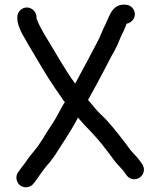

<svg xmlns="http://www.w3.org/2000/svg" viewBox="-20 -722 684 820"><path d="M515 -702H507C487.7 -702 471.7 -693.3 459 -676C448.2 -660.9 444.9 -648.8 437 -633L431 -619C418.4 -596.3 410.4 -570.2 397 -545C369.5 -493.1 330.2 -417.6 301 -365C295 -373.7 289 -382 283 -390C253.4 -434.4 222.3 -487.2 196 -531.5C173.8 -568.9 151.6 -601.4 136 -643V-649C136 -671.2 116.5 -690 94.5 -690C72.4 -690 54 -671.2 54 -649V-643C54 -633.7 55.7 -624 59 -614C65.3 -599.2 66.7 -591.6 76 -575L90 -551C94.7 -541.7 100 -532.3 106 -523C140.6 -465.3 176.9 -400.4 216 -344L252 -292C254 -290 255.7 -288 257 -286C245.8 -269.2 236.5 -249.9 228 -235C210.9 -202.5 193.7 -178.8 175 -149.5C166.2 -135.7 162.2 -126 153 -115L143 -99L131 -84C119.5 -68.7 112.7 -61.8 102 -48C90 -28.8 81.8 -19.3 67 0L58 13C43.5 31.8 50.3 58 66.5 70C86 84.4 111.9 77.9 124 61L134 48C154.5 18.4 171.3 -6 195 -32C209.9 -51.4 219.6 -65.4 232 -86C259.6 -130.1 288.3 -170.5 313 -220C317 -215.3 321.3 -210.3 326 -205C350.7 -175.4 355.7 -174.7 378 -149C403.4 -121.9 426.7 -92.3 448 -64L464 -42C475.2 -26.4 491.2 -10.4 504 4C517.4 19.3 522.5 37.9 545 42.5C580.7 49.9 607.9 10.9 588 -20C576.9 -37.7 561.5 -55.5 546 -71C533.2 -85.4 525 -98.5 512.5 -114.5C484.1 -151.1 446.6 -200.7 411 -233C396.2 -245.3 371.3 -278.9 356 -295C378.3 -334.4 395.9 -368.2 420 -413C442.7 -455.2 449.4 -472.3 469 -505C483.3 -532.2 483.3 -533.9 496 -565C504.9 -582.7 513.5 -599.6 520 -619C520.7 -619.7 521 -620.3 521 -621C538.9 -623.6 556 -640.7 556 -661C556 -683.5 537.5 -702 515 -702Z"/></svg>

Font: HoneyBee
Style: Bd
Weight: 700
Foundry: Cannot Into Space Fonts
Version: Version 0.89